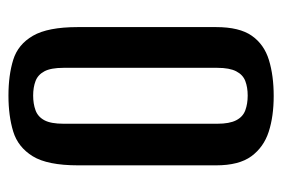

<svg xmlns="http://www.w3.org/2000/svg" viewBox="-124 -516 652 443"><g transform="rotate(90 201.5 -294.0)"><path d="M200 12Q153 12 117.5 1Q82 -10 62 -44.5Q42 -79 42 -148V-467Q42 -521 62 -549.5Q82 -578 118 -589Q154 -600 201 -600Q248 -600 283.5 -588.5Q319 -577 340 -548.5Q361 -520 361 -467V-149Q361 -78 340 -44Q319 -10 283 1Q247 12 200 12ZM200 -45Q219 -45 234 -50.5Q249 -56 257 -71Q265 -86 265 -115V-470Q265 -498 257 -513.5Q249 -529 234 -534.5Q219 -540 200 -540Q181 -540 166.5 -534.5Q152 -529 144 -513.5Q136 -498 136 -470V-115Q136 -86 144 -71Q152 -56 166.5 -50.5Q181 -45 200 -45Z"/></g></svg>

Font: Alumni Sans SemiBold
Style: Regular
Weight: 600
Designer: Robert E. Leuschke
Foundry: Robert E. Leuschke
Version: Version 1.018